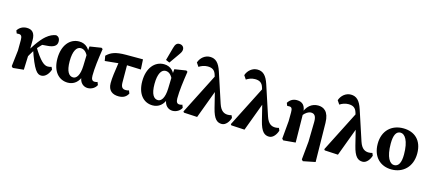

<svg xmlns="http://www.w3.org/2000/svg" viewBox="-64 -1444 5194 2302"><g transform="rotate(15 2532.5 -293.5)"><path d="M85 14.3 219.1 0.7C221.7 -58.3 224.4 -147 227.4 -218L228.8 -367.2C229.3 -455.7 193.3 -493.7 125.3 -493.7C76.7 -493.7 35.1 -471.2 10.3 -431.3L24.2 -397C31.1 -397.5 43 -398.1 50.2 -398.1C80.6 -398.1 92.2 -379.4 92.2 -333L91.4 -204L68 -2.9L85 14.3ZM196.1 -116.4C224.9 -171.9 253.2 -216 282.6 -263.2C322.2 -313.6 364.9 -358.5 415.4 -396.2L319.3 -341.5L421.7 -349.6C493.1 -355.2 535.1 -379.7 535.1 -431.3C535.1 -473.9 514.5 -493.8 486.7 -499.5C446.9 -493.4 411 -477.5 367.7 -441.4C305.3 -389.5 218.8 -261.4 165.6 -155.3L196.1 -116.4ZM437.8 15.2C491.4 15.2 530 -39 545.3 -88.1L531.5 -118.2C519.4 -113.5 504.7 -110.5 485.1 -110.5C441.5 -110.5 390.8 -145.4 291.7 -310.2L257.7 -279.2C344.8 -18.8 388.3 15.2 437.8 15.2Z M767 14.4C837.8 14.4 901.2 -27.7 927.1 -126.2L907.8 -96.2C913.1 -22.8 962.1 15.2 1014.2 15.2C1064.7 15.2 1107.7 -14.8 1124.5 -51.3L1110.7 -86.4C1101 -82.1 1089.3 -79.5 1074.9 -79.5C1045.3 -79.5 1032.3 -100.6 1032.3 -144.8C1032.3 -235.5 1047.3 -352.2 1067.6 -483.2L1050.5 -494.7L907.2 -472.3L900.9 -394.2L896.1 -228.5C892.5 -110.4 853.7 -62.9 812.9 -62.9C762 -62.9 723.3 -111.3 723.3 -240.6C723.3 -368.7 762 -426.1 812.4 -426.1C854.1 -426.1 888.8 -397.1 913.4 -332.6L927.7 -348.9C915.7 -439.9 858.2 -498.5 774.4 -498.5C659.1 -498.5 572.9 -399.2 572.9 -233.4C572.9 -76.8 652.7 14.4 767 14.4Z M1128.8 -351.6 1343.7 -373.2 1573.7 -364.6 1566.8 -489.2H1357.8C1222.3 -489.2 1168.3 -462.6 1118.2 -414.1L1128.8 -351.6ZM1398 15.2C1461.3 15.2 1494.9 -11.9 1515.3 -50.5L1500.8 -86.4C1491.2 -82.1 1477.8 -79.5 1462.6 -79.5C1423.6 -79.5 1401.2 -97.3 1400.9 -157.8L1399.8 -399.4H1298.4C1276.4 -248.6 1265.8 -182.5 1265.8 -114.3C1265.8 -19.8 1323.2 15.2 1398 15.2Z M1820 14.4C1890.8 14.4 1954.2 -27.7 1980.1 -126.2L1960.8 -96.2C1966.1 -22.8 2015.1 15.2 2067.2 15.2C2117.7 15.2 2160.7 -14.8 2177.5 -51.3L2163.7 -86.4C2154 -82.1 2142.3 -79.5 2127.9 -79.5C2098.3 -79.5 2085.3 -100.6 2085.3 -144.8C2085.3 -235.5 2100.3 -352.2 2120.6 -483.2L2103.5 -494.7L1960.2 -472.3L1953.9 -394.2L1949.1 -228.5C1945.5 -110.4 1906.7 -62.9 1865.9 -62.9C1815 -62.9 1776.3 -111.3 1776.3 -240.6C1776.3 -368.7 1815 -426.1 1865.4 -426.1C1907.1 -426.1 1941.8 -397.1 1966.4 -332.6L1980.7 -348.9C1968.7 -439.9 1911.2 -498.5 1827.4 -498.5C1712.1 -498.5 1625.9 -399.2 1625.9 -233.4C1625.9 -76.8 1705.7 14.4 1820 14.4ZM1835.5 -553.8 1882.1 -533.6 1964.6 -650.9C1987.1 -682.8 2000 -701.5 2000 -726.8C2000 -760.4 1974.6 -781.2 1941.9 -781.2C1911.2 -781.2 1892.4 -763.9 1879.5 -714L1835.5 -553.8Z M2206.9 1.1 2372.5 10 2512.7 -366.3 2463.2 -534.9 2197 -11.2 2206.9 1.1ZM2678.5 15.2C2728.7 15.2 2765.9 -40.4 2779 -86.5L2766.1 -117.3C2754.4 -113.5 2736.7 -110.5 2721.7 -110.5C2678 -110.5 2633.7 -127 2604.5 -214.8L2483 -584.7C2449.7 -685.8 2406.3 -726.3 2337.4 -726.3C2276.2 -726.3 2221.7 -683.4 2200.6 -620.6L2232.1 -574C2259.4 -592.3 2296.4 -608.1 2338.5 -608.1C2393.8 -608.1 2427.7 -588.9 2444.4 -533.1L2485.6 -394.2L2546.7 -147C2578.9 -16.7 2620.7 15.2 2678.5 15.2Z M2794.9 1.1 2960.5 10 3100.7 -366.3 3051.2 -534.9 2785 -11.2 2794.9 1.1ZM3266.5 15.2C3316.7 15.2 3353.9 -40.4 3367 -86.5L3354.1 -117.3C3342.4 -113.5 3324.7 -110.5 3309.7 -110.5C3266 -110.5 3221.7 -127 3192.5 -214.8L3071 -584.7C3037.7 -685.8 2994.3 -726.3 2925.4 -726.3C2864.2 -726.3 2809.7 -683.4 2788.6 -620.6L2820.1 -574C2847.4 -592.3 2884.4 -608.1 2926.5 -608.1C2981.8 -608.1 3015.7 -588.9 3032.4 -533.1L3073.6 -394.2L3134.7 -147C3166.9 -16.7 3208.7 15.2 3266.5 15.2Z M3425.6 -2.9 3442.5 14.3 3593.4 0.7 3588.4 -360.9C3587.4 -455 3547.5 -494.4 3476.8 -494.4C3428.4 -494.4 3392.1 -471.9 3367.3 -432L3381.2 -397.7C3388.4 -398.2 3400 -398.8 3407.2 -398.8C3437.6 -398.8 3446.4 -380.1 3446.4 -333.8L3445.5 -225.6L3425.6 -2.9ZM3717 177.1 3733.9 194.3 3884.8 164.1 3877.5 -319.5C3875.5 -462.5 3806.6 -498.5 3739.8 -498.5C3664.5 -498.5 3596.7 -451.7 3568.9 -345.3L3582.7 -334.3C3612.3 -372.1 3647.6 -394.6 3678.9 -394.6C3715.5 -394.6 3745.6 -375.8 3744 -294.2L3739.1 -49.4L3717 177.1Z M3954.9 1.1 4120.5 10 4260.7 -366.3 4211.2 -534.9 3945 -11.2 3954.9 1.1ZM4426.5 15.2C4476.7 15.2 4513.9 -40.4 4527 -86.5L4514.1 -117.3C4502.4 -113.5 4484.7 -110.5 4469.7 -110.5C4426 -110.5 4381.7 -127 4352.5 -214.8L4231 -584.7C4197.7 -685.8 4154.3 -726.3 4085.4 -726.3C4024.2 -726.3 3969.7 -683.4 3948.6 -620.6L3980.1 -574C4007.4 -592.3 4044.4 -608.1 4086.5 -608.1C4141.8 -608.1 4175.7 -588.9 4192.4 -533.1L4233.6 -394.2L4294.7 -147C4326.9 -16.7 4368.7 15.2 4426.5 15.2Z M4785.3 15.2C4926 15.2 5035.4 -82.3 5035.4 -249.1C5035.4 -413.2 4937.5 -498.5 4796.5 -498.5C4653.4 -498.5 4546.9 -405 4546.9 -240.7C4546.9 -73.9 4650.1 15.2 4785.3 15.2ZM4801.9 -43.5C4749.2 -43.5 4697.3 -112.1 4697.3 -283.2C4697.3 -388.6 4724.8 -439.8 4778.2 -439.8C4832 -439.8 4885 -368.3 4885 -196.5C4885 -96.8 4858.2 -43.5 4801.9 -43.5Z"/></g></svg>

Font: Source Serif Variable
Style: Regular
Weight: 389
Designer: Frank Grießhammer
Foundry: Adobe Systems Incorporated
Version: Version 3.001;hotconv 1.0.111;makeotfexe 2.5.65597